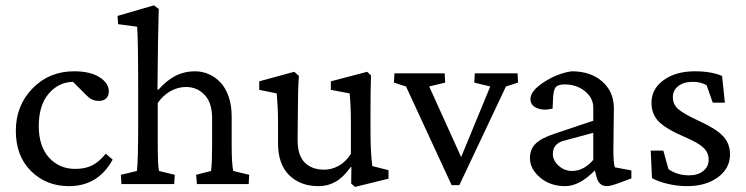

<svg xmlns="http://www.w3.org/2000/svg" viewBox="-20 -698 2827 728"><path d="M241.2 7.8Q155.8 7.8 97.9 -49.1Q40 -106 40 -202.1Q40 -297.9 103.3 -362.8Q166.5 -427.7 260.7 -427.7Q321.8 -427.7 357.2 -405.3Q392.6 -382.8 392.6 -351.6Q392.6 -335 382.8 -325.2Q373 -315.4 355.5 -315.4Q339.4 -315.4 327.9 -321.3Q316.4 -327.1 299.8 -344.7L256.8 -387.7Q202.1 -386.7 164.6 -342.8Q127 -298.8 127 -219.7Q127 -143.6 165.8 -100.6Q204.6 -57.6 265.6 -57.6Q302.7 -57.6 329.6 -71Q356.4 -84.5 380.9 -115.2L407.2 -92.8Q352.1 7.8 241.2 7.8Z M440.4 0 438.5 -35.2 499 -49.8Q503.9 -84 503.9 -232.4V-354.5Q503.9 -549.8 500 -596.7L427.7 -606.4L425.8 -637.7L563.5 -677.7L582 -664.1Q578.6 -565.4 577.1 -358.4L580.1 -357.4Q613.3 -394.5 646.5 -411.1Q679.7 -427.7 718.8 -427.7Q746.1 -427.7 770.8 -417.2Q795.4 -406.7 815.2 -386.2Q835 -365.7 846.7 -332.3Q858.4 -298.8 858.4 -256.8V-151.4Q858.4 -77.1 864.3 -49.8L924.8 -35.2L922.9 0H726.6L723.6 -35.2L780.3 -49.8Q784.2 -79.1 784.2 -144.5V-250Q784.2 -308.6 755.6 -338.4Q727.1 -368.2 685.5 -368.2Q654.3 -368.2 626.2 -352.3Q598.1 -336.4 578.1 -307.6V-161.1Q578.1 -65.9 583 -49.8L642.6 -35.2L640.6 0Z M1391.6 -68.4 1453.1 -52.7V-20.5L1326.2 10.7L1311.5 -2L1312.5 -63.5L1309.6 -64.5Q1281.7 -25.4 1252.4 -8.8Q1223.1 7.8 1187.5 7.8Q1118.7 7.8 1076.4 -33.9Q1034.2 -75.7 1034.2 -154.3V-238.3Q1034.2 -285.2 1029.3 -343.8L962.9 -357.4V-389.6L1095.7 -425.8L1113.3 -410.2Q1109.4 -356.9 1109.4 -274.4L1108.4 -167Q1108.4 -108.9 1135.3 -81.8Q1162.1 -54.7 1209 -54.7Q1237.8 -54.7 1264.4 -69.3Q1291 -84 1310.5 -115.2V-228.5Q1310.5 -296.4 1305.7 -343.8L1234.4 -357.4V-389.6L1372.1 -425.8L1386.7 -412.1Q1384.8 -357.4 1384.8 -273.4V-204.1Q1384.8 -118.7 1391.6 -68.4Z M1692.4 3.9 1519.5 -370.1 1473.6 -384.8 1475.6 -419.9H1666L1668 -384.8L1607.4 -370.1L1728.5 -102.5L1838.9 -370.1L1778.3 -384.8L1780.3 -419.9H1942.4L1944.3 -384.8L1898.4 -370.1L1721.7 3.9Z M2123 7.8Q2066.4 7.8 2027.8 -24.9Q1989.3 -57.6 1989.3 -98.6Q1989.3 -131.8 2010.7 -153.1Q2032.2 -174.3 2081.1 -190.4L2229.5 -240.2V-290Q2229.5 -326.7 2197.8 -352.3Q2166 -377.9 2121.1 -377.9Q2096.2 -377.9 2087.4 -367.7Q2078.6 -357.4 2077.1 -327.1L2075.2 -286.1Q2040 -277.8 2015.6 -288.3Q1991.2 -298.8 1991.2 -322.3Q1991.2 -353.5 2042.5 -386.7Q2093.8 -419.9 2147.5 -427.7Q2219.2 -427.7 2262.9 -389.6Q2306.6 -351.6 2307.6 -290L2305.7 -126Q2305.7 -81.1 2311.5 -63.5L2374 -51.8V-21.5L2326.2 -3.9Q2294.4 7.8 2281.2 7.8Q2251 7.8 2242.2 -26.4L2235.4 -51.8Q2177.2 7.8 2123 7.8ZM2149.4 -49.8Q2193.4 -49.8 2229.5 -91.8V-194.3L2120.1 -165Q2076.2 -154.3 2076.2 -114.3Q2076.2 -89.4 2098.1 -69.6Q2120.1 -49.8 2149.4 -49.8Z M2585.9 7.8Q2549.8 7.8 2513.4 -0.5Q2477.1 -8.8 2452.1 -22.5L2447.3 -127H2495.1L2514.6 -56.6Q2548.3 -33.2 2592.8 -33.2Q2626 -33.2 2646.5 -49.6Q2667 -65.9 2667 -92.8Q2667 -119.1 2647.7 -137.7Q2628.4 -156.2 2576.2 -178.7Q2505.4 -209 2477.8 -237.1Q2450.2 -265.1 2450.2 -308.6Q2450.2 -360.8 2496.3 -394.3Q2542.5 -427.7 2615.2 -427.7Q2676.3 -427.7 2717.8 -410.2L2728.5 -308.6H2682.6L2659.2 -375Q2637.2 -387.7 2606.4 -387.7Q2572.3 -387.7 2551.8 -371.6Q2531.2 -355.5 2531.2 -330.1Q2531.2 -301.8 2552 -283.9Q2572.8 -266.1 2632.8 -238.3Q2696.8 -209 2722.4 -180.9Q2748 -152.8 2748 -112.3Q2748 -59.6 2702.1 -25.9Q2656.2 7.8 2585.9 7.8Z"/></svg>

Font: Crimson Pro
Style: Regular
Weight: 400
Designer: Jacques Le Bailly
Foundry: Baron von Fonthausen
Version: Version 1.003